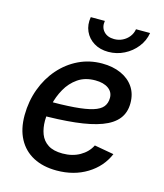

<svg xmlns="http://www.w3.org/2000/svg" viewBox="-114 -842 801 939"><g transform="rotate(15 286.5 -372.0)"><path d="M260.3 11.7Q191.9 11.7 142.3 -14.4Q92.8 -40.5 66.2 -90.3Q39.6 -140.1 40 -210.4Q40.5 -281.2 63.5 -343.3Q86.4 -405.3 127.4 -452.1Q168.5 -499 223.1 -525.4Q277.8 -551.8 341.8 -551.8Q396 -551.8 437.3 -533.4Q478.5 -515.1 501.7 -481.2Q524.9 -447.3 524.9 -399.9Q524.9 -352.1 499 -319.6Q473.1 -287.1 420.7 -267.6Q368.2 -248 288.3 -239.3Q208.5 -230.5 100.6 -230.5L113.3 -305.2Q204.1 -305.2 263.9 -309.8Q323.7 -314.5 358.2 -325.2Q392.6 -335.9 407 -354Q421.4 -372.1 421.4 -398.9Q421.4 -428.7 397 -446Q372.6 -463.4 330.6 -463.4Q278.8 -463.4 242.9 -438.5Q207 -413.6 185.1 -374.5Q163.1 -335.4 153.3 -291.5Q143.6 -247.6 143.1 -209.5Q143.1 -172.4 154.5 -142.1Q166 -111.8 193.4 -94Q220.7 -76.2 267.1 -76.2Q316.9 -76.2 354.5 -97.7Q392.1 -119.1 410.2 -155.3L508.8 -137.7Q480 -69.3 413.8 -28.8Q347.7 11.7 260.3 11.7ZM354.5 -614.3Q312.5 -614.3 281.5 -633.3Q250.5 -652.3 236.1 -684.6Q221.7 -716.8 228.5 -756.3H299.8Q294.4 -723.6 313.2 -702.9Q332 -682.1 366.2 -682.1Q389.2 -682.1 408.4 -691.7Q427.7 -701.2 440.9 -718Q454.1 -734.9 457.5 -756.3H528.8Q522.5 -716.8 497.1 -684.3Q471.7 -651.9 434.3 -633.1Q397 -614.3 354.5 -614.3Z"/></g></svg>

Font: Inter 17pt Medium
Style: Italic
Weight: 500
Italic angle: -9.3988°
Version: Version 4.001;git-66647c0bb